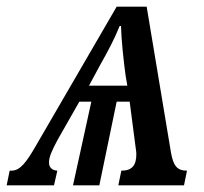

<svg xmlns="http://www.w3.org/2000/svg" viewBox="-69 -556 613 576"><path d="M-49 0H93L103 -44C86 -45 78 -55 78 -68C78 -85 86 -103 103 -135L169 -251H205L150 0H229L281 -251H320L336 -128C337 -116 340 -104 340 -93C340 -60 327 -44 295 -44L286 0H483L492 -44C462 -44 451 -59 444 -98L371 -536H281L40 -121C9 -67 -9 -44 -35 -44H-40ZM198 -299 232 -362C255 -403 272 -434 290 -478H294C295 -436 302 -371 308 -328L313 -299Z"/></svg>

Font: Noto Serif Condensed Medium
Style: Italic
Weight: 500
Width: 3
Italic angle: -12°
Designer: Monotype Design Team
Foundry: Monotype Imaging Inc.
Version: Version 2.013